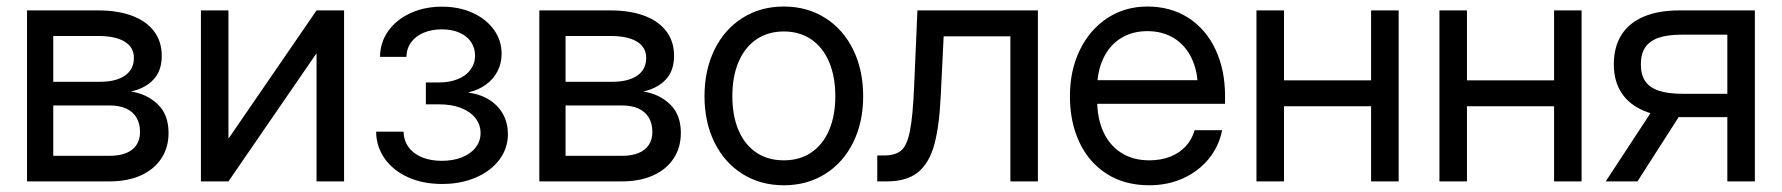

<svg xmlns="http://www.w3.org/2000/svg" viewBox="-20 -547 5373 579"><path d="M61.5 -515.6H276.4Q335 -515.6 378.2 -499.5Q421.4 -483.4 444.6 -452.6Q467.8 -421.9 467.8 -378.4Q467.8 -334 443.1 -307.4Q418.5 -280.8 375 -271Q423.3 -263.7 455.8 -232.4Q488.3 -201.2 488.3 -146Q488.3 -102.5 466.8 -69.6Q445.3 -36.6 405.3 -18.3Q365.2 0 310.5 0H61.5ZM310.5 -77.1Q339.8 -77.1 360.4 -85.4Q380.9 -93.8 391.6 -109.9Q402.3 -126 402.3 -148.9Q402.3 -174.3 391.6 -192.4Q380.9 -210.4 360.4 -219.7Q339.8 -229 310.5 -229H140.6V-77.1ZM280.3 -300.3Q330.1 -300.3 356.9 -319.1Q383.8 -337.9 383.8 -372.6Q383.8 -404.3 356 -421.4Q328.1 -438.5 276.4 -438.5H140.6V-300.3Z M934.6 0V-384.3H933.1L668.9 0H585.9V-515.6H668.9V-130.9H670.4L934.6 -515.6H1017.6V0Z M1114.3 -149.9H1196.8Q1197.8 -123 1212.4 -103Q1227.1 -83 1252.9 -72.5Q1278.8 -62 1312 -62Q1346.2 -62 1372.8 -72.5Q1399.4 -83 1414.3 -102.1Q1429.2 -121.1 1429.2 -145.5Q1429.2 -170.9 1413.8 -190.7Q1398.4 -210.4 1370.1 -221.4Q1341.8 -232.4 1303.2 -232.4H1264.2V-298.3H1303.2Q1335.4 -298.3 1360.4 -308.3Q1385.3 -318.4 1398.9 -336.9Q1412.6 -355.5 1412.6 -379.4Q1412.6 -402.8 1400.1 -420.9Q1387.7 -439 1365 -448.7Q1342.3 -458.5 1312.5 -458.5Q1282.2 -458.5 1258.1 -448.5Q1233.9 -438.5 1220 -419.7Q1206.1 -400.9 1205.6 -375.5H1126Q1126.5 -419.4 1151.1 -453.9Q1175.8 -488.3 1218.3 -507.6Q1260.7 -526.9 1313 -526.9Q1365.2 -526.9 1406.2 -507.8Q1447.3 -488.8 1470 -456.5Q1492.7 -424.3 1492.7 -385.3Q1492.7 -356.9 1480.7 -333Q1468.8 -309.1 1446.3 -292.5Q1423.8 -275.9 1393.6 -268.6V-267.6Q1429.7 -262.7 1456.5 -245.4Q1483.4 -228 1497.6 -201.4Q1511.7 -174.8 1511.7 -142.6Q1511.7 -100.1 1486.1 -65.7Q1460.4 -31.2 1415 -11.7Q1369.6 7.8 1313.5 7.8Q1254.9 7.8 1210 -12.7Q1165 -33.2 1139.9 -69.1Q1114.7 -105 1114.3 -149.9Z M1606.4 -515.6H1821.3Q1879.9 -515.6 1923.1 -499.5Q1966.3 -483.4 1989.5 -452.6Q2012.7 -421.9 2012.7 -378.4Q2012.7 -334 1988 -307.4Q1963.4 -280.8 1919.9 -271Q1968.3 -263.7 2000.7 -232.4Q2033.2 -201.2 2033.2 -146Q2033.2 -102.5 2011.7 -69.6Q1990.2 -36.6 1950.2 -18.3Q1910.2 0 1855.5 0H1606.4ZM1855.5 -77.1Q1884.8 -77.1 1905.3 -85.4Q1925.8 -93.8 1936.5 -109.9Q1947.3 -126 1947.3 -148.9Q1947.3 -174.3 1936.5 -192.4Q1925.8 -210.4 1905.3 -219.7Q1884.8 -229 1855.5 -229H1685.5V-77.1ZM1825.2 -300.3Q1875 -300.3 1901.9 -319.1Q1928.7 -337.9 1928.7 -372.6Q1928.7 -404.3 1900.9 -421.4Q1873 -438.5 1821.3 -438.5H1685.5V-300.3Z M2104.5 -256.8Q2104.5 -335.4 2134.5 -397Q2164.6 -458.5 2219 -492.9Q2273.4 -527.3 2343.8 -527.3Q2414.1 -527.3 2468.5 -492.9Q2522.9 -458.5 2553 -397Q2583 -335.4 2583 -256.8Q2583 -178.7 2553 -117.7Q2522.9 -56.6 2468.5 -22.5Q2414.1 11.7 2343.8 11.7Q2273.4 11.7 2219 -22.5Q2164.6 -56.6 2134.5 -117.7Q2104.5 -178.7 2104.5 -256.8ZM2499 -256.8Q2499 -315.4 2480.5 -359.6Q2461.9 -403.8 2426.8 -428Q2391.6 -452.1 2343.8 -452.1Q2295.9 -452.1 2260.7 -428Q2225.6 -403.8 2207 -359.9Q2188.5 -315.9 2188.5 -256.8Q2188.5 -198.2 2207 -154.5Q2225.6 -110.8 2260.5 -87.2Q2295.4 -63.5 2343.8 -63.5Q2392.1 -63.5 2427 -87.4Q2461.9 -111.3 2480.5 -155Q2499 -198.7 2499 -256.8Z M2625.5 -78.1H2645Q2680.2 -78.1 2697.8 -93.3Q2715.3 -108.4 2724.1 -152.3Q2732.9 -196.3 2736.8 -289.1L2746.6 -515.6H3109.9V0H3026.9V-437.5H2825.7L2816.9 -257.8Q2812.5 -164.1 2796.9 -108.9Q2781.2 -53.7 2747.6 -26.9Q2713.9 0 2653.8 0H2625.5Z M3206.5 -256.8Q3206.5 -334.5 3236.3 -396Q3266.1 -457.5 3319.3 -492.4Q3372.6 -527.3 3439.9 -527.3Q3510.7 -527.3 3563.7 -493.2Q3616.7 -459 3645.5 -397.7Q3674.3 -336.4 3674.3 -256.8V-233.9H3250.5V-305.2H3627.9L3592.3 -280.3Q3592.3 -332 3573.5 -371.3Q3554.7 -410.6 3520.3 -431.9Q3485.8 -453.1 3439.9 -453.1Q3394.5 -453.1 3360.4 -431.9Q3326.2 -410.6 3307.4 -371.3Q3288.6 -332 3288.6 -280.3V-245.1Q3288.6 -191.4 3306.9 -150.4Q3325.2 -109.4 3360.8 -86.4Q3396.5 -63.5 3445.8 -63.5Q3481.4 -63.5 3509.5 -74.7Q3537.6 -85.9 3556.2 -106.4Q3574.7 -127 3582.5 -154.3H3665.5Q3655.8 -105.5 3625 -67.9Q3594.2 -30.3 3547.9 -9.3Q3501.5 11.7 3445.8 11.7Q3371.6 11.7 3317.6 -22.7Q3263.7 -57.1 3235.1 -117.9Q3206.5 -178.7 3206.5 -256.8Z M4133.3 -226.6H3832.5V-304.7H4133.3ZM3852.1 0H3769V-515.6H3852.1ZM4197.8 0H4114.7V-515.6H4197.8Z M4685.1 -226.6H4384.3V-304.7H4685.1ZM4403.8 0H4320.8V-515.6H4403.8ZM4749.5 0H4666.5V-515.6H4749.5Z M5189 0V-442.4H5050.8Q5008.3 -442.4 4981.2 -432.9Q4954.1 -423.3 4941.2 -403.8Q4928.2 -384.3 4928.2 -353Q4928.2 -321.8 4941.4 -302.2Q4954.6 -282.7 4982.4 -273.4Q5010.3 -264.2 5054.2 -264.2H5225.1V-193.8H5047.4Q4983.4 -193.8 4938.5 -212.4Q4893.6 -231 4870.1 -266.6Q4846.7 -302.2 4846.7 -353Q4846.7 -405.3 4869.6 -441.7Q4892.6 -478 4936.8 -496.8Q4981 -515.6 5043.9 -515.6H5272V0ZM4822.3 0 4974.6 -232.4H5066.9L4918 0Z"/></svg>

Font: Intratopia Thin
Style: Regular
Weight: 100
Designer: Rasmus Andersson
Foundry: rsms
Version: Version 3.000;Glyphs 3.2.3 (3260)